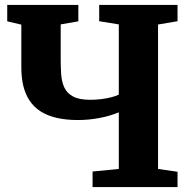

<svg xmlns="http://www.w3.org/2000/svg" viewBox="-20 -763 784 783"><path d="M464.5 -305Q429 -290 385.5 -281.8Q342 -273.5 297.5 -273.5Q248.5 -273.5 210.5 -282.5Q172.5 -291.5 145.2 -309Q118 -326.5 100.8 -352.5Q83.5 -378.5 75.2 -412.5Q67 -446.5 67 -488V-662.5L9.5 -676V-743H299.5V-676L227.5 -663.5V-522Q227.5 -489.5 229.5 -459.8Q231.5 -430 242.2 -406.5Q253 -383 278 -369.5Q303 -356 348 -356Q370.5 -356 393 -358.8Q415.5 -361.5 434.5 -366.5Q453.5 -371.5 464.5 -377V-663.5L384.5 -676.5V-743H704V-676.5L624.5 -663V-74L704 -62.5V0H357.5V-63.5L464.5 -74Z"/></svg>

Font: Merriweather ExtraBold
Style: Regular
Weight: 800
Version: Version 2.100